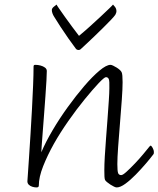

<svg xmlns="http://www.w3.org/2000/svg" viewBox="-20 -808 694 841"><path d="M140 13Q131 13 121.5 10Q112 7 106 1Q100 -5 100 -14Q100 -15 102 -43Q104 -71 107 -116.5Q110 -162 113.5 -217.5Q117 -273 120 -329Q123 -385 125 -434Q127 -483 127 -516Q127 -520 128.5 -522Q130 -524 135 -524Q146 -524 157.5 -521Q169 -518 177 -512Q185 -506 185 -497Q185 -486 183.5 -456Q182 -426 179 -387Q176 -348 173 -306Q170 -264 167 -227.5Q164 -191 162.5 -167.5Q161 -144 161 -141Q179 -184 209.5 -236Q240 -288 276.5 -338.5Q313 -389 349 -431Q385 -473 415.5 -498.5Q446 -524 464 -524Q468 -524 475.5 -520.5Q483 -517 491 -512Q499 -507 505 -501.5Q511 -496 513 -491Q515 -487 516 -476Q517 -465 517 -448Q517 -419 513.5 -370.5Q510 -322 505.5 -267.5Q501 -213 497.5 -165Q494 -117 494 -89Q494 -58 497.5 -49.5Q501 -41 511 -41Q518 -41 534.5 -56Q551 -71 571 -92Q591 -113 608 -133.5Q625 -154 633 -164Q635 -166 636.5 -168Q638 -170 640 -170Q643 -170 648.5 -160.5Q654 -151 654 -141Q654 -138 653.5 -135.5Q653 -133 651 -131Q639 -115 618.5 -91Q598 -67 574.5 -43Q551 -19 529 -3Q507 13 491 13Q487 13 479.5 9.5Q472 6 463.5 0.5Q455 -5 448.5 -10.5Q442 -16 440 -20Q438 -25 437.5 -35.5Q437 -46 437 -63Q437 -86 439 -122.5Q441 -159 444.5 -202Q448 -245 451 -287.5Q454 -330 456.5 -365.5Q459 -401 459 -422Q460 -453 456.5 -461.5Q453 -470 444 -470Q437 -470 411.5 -443Q386 -416 350.5 -372.5Q315 -329 279 -277.5Q243 -226 216 -178Q188 -128 169 -80Q150 -32 150 5Q150 9 147.5 11Q145 13 140 13ZM324 -589Q322 -589 318.5 -590Q315 -591 312 -595Q297 -615 279 -640.5Q261 -666 244.5 -691.5Q228 -717 217 -735Q213 -741 210 -749Q207 -757 207 -764Q207 -772 217 -779.5Q227 -787 228 -788Q228 -786 238.5 -771Q249 -756 264.5 -734Q280 -712 296.5 -690Q313 -668 326 -651Q348 -669 373 -691.5Q398 -714 421 -735.5Q444 -757 459 -771.5Q474 -786 475 -788Q477 -786 483.5 -778Q490 -770 490 -759Q490 -755 488.5 -751Q487 -747 485 -743Q481 -737 466.5 -721.5Q452 -706 432 -686.5Q412 -667 392 -647.5Q372 -628 356.5 -614Q341 -600 336 -595Q332 -591 329.5 -590Q327 -589 324 -589Z"/></svg>

Font: Briem Hand Thin
Style: Regular
Weight: 100
Designer: Gunnlaugur SE Briem, Eben Sorkin
Foundry: Sorkin Type Co.
Version: Version 1.003